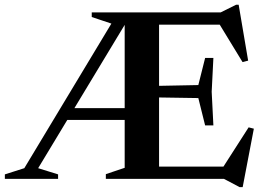

<svg xmlns="http://www.w3.org/2000/svg" viewBox="-38 -736 1088 790"><path d="M225 -242.5V-291H521V-242.5ZM448 -685H488.5V-656L119 -44L201 -18.5V0H-18V-18.5L62 -44ZM339.5 -666V-685H466L436.5 -633.5ZM840 -497.5 833 -358.5 840 -220H806L778 -332.5L550 -336V-381.5L778 -386L806 -497.5ZM983 -486.5 960 -480.5 854.5 -653.5 905.5 -634.5H537.5V-685H870L933.5 -716.5H944ZM869.5 -32 985 -212 1006.5 -206.5 960.5 34H948L883.5 0H537.5V-50.5H913.5ZM397.5 0V-19.5L475 -45.5V-685H616.5V0Z"/></svg>

Font: Newsreader 36pt SemiBold
Style: Regular
Weight: 600
Designer: Hugues Gentile
Foundry: Production Type
Version: Version 1.003